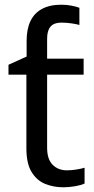

<svg xmlns="http://www.w3.org/2000/svg" viewBox="-20 -785 401 815"><path d="M240 -765Q263 -765 283.5 -761Q304 -757 317 -752V-679Q308 -682 285.5 -685.5Q263 -689 240 -689Q209 -689 194.5 -672Q180 -655 180 -621V-536H335V-468H180V-158Q180 -109 203.5 -85.5Q227 -62 264 -62Q284 -62 305 -65.5Q326 -69 339 -73V-6Q325 1 299 5.5Q273 10 249 10Q207 10 171.5 -4.5Q136 -19 114 -55Q92 -91 92 -156V-468H16V-510L93 -545V-611Q93 -661 109 -695Q125 -729 158 -747Q191 -765 240 -765Z"/></svg>

Font: utelugu05
Style: Book
Weight: 400
Designer: Jelle Bosma - Monotype Design Team
Foundry: Monotype Imaging Inc.
Version: Version 2.003